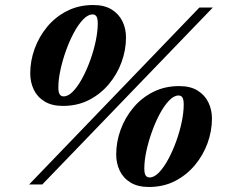

<svg xmlns="http://www.w3.org/2000/svg" viewBox="-20 -735 900 765"><path d="M96 0 774.5 -705H828L148.5 0ZM233.5 -351Q252 -351 271 -370.8Q290 -390.5 307.8 -423.2Q325.5 -456 339.5 -494.8Q353.5 -533.5 361.5 -572Q369.5 -610.5 369.5 -641.5Q369.5 -661 364.5 -669.2Q359.5 -677.5 349 -677.5Q330.5 -677.5 311.2 -657.5Q292 -637.5 274.5 -605Q257 -572.5 243 -533.5Q229 -494.5 220.8 -456.2Q212.5 -418 212.5 -386.5Q212.5 -367.5 217.8 -359.2Q223 -351 233.5 -351ZM351.5 -715Q396 -715 424.8 -697.2Q453.5 -679.5 467.8 -650.2Q482 -621 482 -585.5Q482 -536 464.5 -487.8Q447 -439.5 414 -400Q381 -360.5 335 -336.8Q289 -313 230.5 -313Q186.5 -313 157.5 -330.8Q128.5 -348.5 114.5 -378Q100.5 -407.5 100.5 -442.5Q100.5 -492.5 118 -540.8Q135.5 -589 168.2 -628.5Q201 -668 247.5 -691.5Q294 -715 351.5 -715ZM576 -28Q594.5 -28 613.5 -47.8Q632.5 -67.5 650.2 -100.2Q668 -133 682 -171.8Q696 -210.5 704 -249Q712 -287.5 712 -318.5Q712 -338 707 -346.2Q702 -354.5 691.5 -354.5Q673 -354.5 653.8 -334.5Q634.5 -314.5 617 -282Q599.5 -249.5 585.5 -210.5Q571.5 -171.5 563.2 -133.2Q555 -95 555 -63.5Q555 -44.5 560.2 -36.2Q565.5 -28 576 -28ZM694 -392Q738.5 -392 767.2 -374.2Q796 -356.5 810.2 -327.2Q824.5 -298 824.5 -262.5Q824.5 -213 807 -164.8Q789.5 -116.5 756.5 -77Q723.5 -37.5 677.5 -13.8Q631.5 10 573 10Q529 10 500 -7.8Q471 -25.5 457 -55Q443 -84.5 443 -119.5Q443 -169.5 460.5 -217.8Q478 -266 510.8 -305.5Q543.5 -345 590 -368.5Q636.5 -392 694 -392Z"/></svg>

Font: Newsreader 60pt ExtraBold
Style: Italic
Weight: 800
Italic angle: -17°
Designer: Hugues Gentile
Foundry: Production Type
Version: Version 1.003